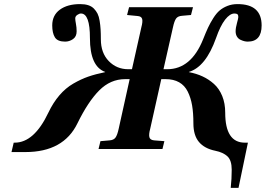

<svg xmlns="http://www.w3.org/2000/svg" viewBox="-20 -727 1297 937"><path d="M36.1 15.1 46.9 -30.8H51.8Q146.5 -30.8 215.8 -176.8Q239.3 -226.1 269.8 -261.7Q300.3 -297.4 337.9 -319.1Q375.5 -340.8 410.6 -353Q445.8 -365.2 493.2 -375V-376Q418.9 -402.8 418.9 -541Q418.9 -661.1 375 -661.1Q367.2 -661.1 357.2 -654.3Q347.2 -647.5 347.2 -637.2Q347.2 -628.4 350.6 -610.6Q354 -592.8 354 -574.2Q354 -548.3 336.2 -536.1Q318.4 -523.9 297.9 -523.9Q260.7 -523.9 247.8 -544.9Q234.9 -565.9 234.9 -603Q234.9 -652.3 272 -679.7Q309.1 -707 371.1 -707Q393.6 -707 410.4 -701.7Q427.2 -696.3 438.2 -685.1Q449.2 -673.8 456.1 -660.2Q462.9 -646.5 466.3 -625.2Q469.7 -604 470.9 -584Q472.2 -564 472.2 -535.2Q472.2 -468.8 510.7 -429Q549.3 -389.2 606 -389.2H624L669.9 -594.2Q677.2 -621.1 673.8 -634.3Q670.4 -647.5 650.9 -648.9L600.1 -653.8L609.9 -691.9H921.9L912.1 -653.8L868.2 -649.9Q847.7 -648.4 839.1 -636.2Q830.6 -624 824.2 -594.2L777.8 -389.2H795.9Q912.6 -389.2 971.2 -535.2Q984.9 -569.8 995.4 -592.3Q1005.9 -614.7 1021 -638.7Q1036.1 -662.6 1052 -676Q1067.9 -689.5 1090.1 -698.2Q1112.3 -707 1139.2 -707Q1256.8 -707 1256.8 -603Q1256.8 -523.9 1189 -523.9Q1180.7 -523.9 1171.9 -526.1Q1163.1 -528.3 1152.8 -533.2Q1142.6 -538.1 1136.2 -548.8Q1129.9 -559.6 1129.9 -574.2Q1129.9 -590.8 1136.5 -614.5Q1143.1 -638.2 1143.1 -644Q1143.1 -654.3 1138.4 -657.7Q1133.8 -661.1 1124 -661.1Q1102.1 -661.1 1078.6 -631.1Q1055.2 -601.1 1034.2 -541Q984.4 -400.9 901.9 -376V-375Q938 -368.2 968.3 -354.2Q998.5 -340.3 1024.2 -317.4Q1049.8 -294.4 1064.5 -258.5Q1079.1 -222.7 1079.1 -176.8Q1079.1 -30.8 1174.8 -30.8H1189.9L1144 189.9H1106Q1110.8 146 1110.8 101.1Q1110.8 55.7 1090.1 36.1Q1069.3 16.6 1030.8 8.8Q978 -2 950.9 -34.2Q923.8 -66.4 923.8 -125Q923.8 -175.3 917.5 -212.6Q911.1 -250 896.2 -280Q881.3 -310.1 854.2 -325.4Q827.1 -340.8 788.1 -340.8H767.1L712.9 -98.1Q705.6 -71.3 709 -57.6Q712.4 -43.9 731.9 -42L782.2 -38.1L772.9 0H460.9L470.2 -38.1L515.1 -42Q535.2 -43.5 543.9 -55.9Q552.7 -68.4 559.1 -98.1L612.8 -340.8H590.8Q519 -340.8 464.4 -285.9Q409.7 -231 357.9 -125Q290 15.1 104 15.1Z"/></svg>

Font: Linguistics Pro
Style: Bold Italic
Weight: 700
Italic angle: -12°
Designer: Stefan Peev, Context Ltd
Foundry: Stefan Peev, Context Ltd
Version: Version 001.000